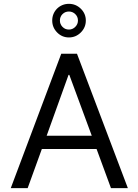

<svg xmlns="http://www.w3.org/2000/svg" viewBox="-20 -980 720 1000"><path d="M36 0 299 -700H381L646 0H558L483 -204H198L124 0ZM458 -273 341 -590H337L223 -273ZM277 -935Q303 -960 339 -960Q375 -960 401 -934.5Q427 -909 427 -873Q427 -837 401 -811Q375 -785 339 -785Q303 -785 277.5 -811Q252 -837 252 -873Q252 -909 277 -935ZM292 -873Q292 -854 305.5 -840Q319 -826 339 -826Q358 -826 372 -840Q386 -854 386 -873Q386 -893 372 -906.5Q358 -920 339 -920Q319 -920 305.5 -906.5Q292 -893 292 -873Z"/></svg>

Font: Lopes Sans
Style: Regular
Weight: 400
Designer: Gabriel Lam, Diego Maldonado
Foundry: TypeRant, Foresti Design
Version: Version 4.000